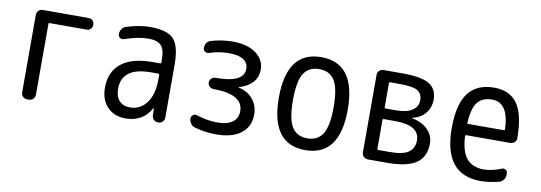

<svg xmlns="http://www.w3.org/2000/svg" viewBox="-47 -810 3095 1099"><g transform="rotate(10 1500.0 -260.0)"><path d="M132.8 0Q118.2 0 107.9 -9.8Q97.7 -19.5 97.7 -35.2V-485.4Q97.7 -500 107.9 -509.8Q118.2 -519.5 132.8 -519.5H399.4Q413.1 -519.5 422.4 -509.8Q431.6 -500 431.6 -485.8Q431.6 -471.7 422.4 -461.9Q413.1 -452.1 399.4 -452.1H182.6Q177.7 -452.1 177.7 -448.2V-35.2Q177.7 -20.5 168 -10.3Q158.2 0 142.6 0Z M804.7 -275.4Q634.8 -275.4 634.8 -150.4Q634.8 -105.5 657.2 -81.1Q679.7 -56.6 719.7 -56.6Q778.3 -56.6 815.4 -105Q852.5 -153.3 852.5 -240.2V-269.5Q852.5 -274.4 847.7 -275.4ZM705.1 9.8Q639.6 9.8 599.6 -31.7Q559.6 -73.2 559.6 -144.5Q559.6 -235.4 621.1 -285.2Q682.6 -335 804.7 -335H847.7Q852.5 -335 852.5 -339.8V-360.4Q852.5 -417 830.6 -439.9Q808.6 -462.9 754.9 -462.9Q699.2 -462.9 618.2 -435.5Q606.4 -431.6 595.7 -438.5Q585 -445.3 585 -458V-460Q585 -475.6 594.2 -489.3Q603.5 -502.9 619.1 -506.8Q693.4 -530.3 754.9 -530.3Q854.5 -530.3 892.1 -490.2Q929.7 -450.2 929.7 -339.8V-35.2Q929.7 -20.5 919.9 -10.3Q910.2 0 894.5 0H892.6Q877.9 0 868.2 -9.8Q858.4 -19.5 857.4 -35.2L856.4 -74.2Q856.4 -75.2 855.5 -75.2Q853.5 -75.2 852.5 -74.2Q805.7 9.8 705.1 9.8Z M1227.5 -58.6Q1285.2 -58.6 1315.4 -81.1Q1345.7 -103.5 1345.7 -144.5Q1345.7 -242.2 1175.8 -243.2H1172.9Q1160.2 -243.2 1149.9 -252.4Q1139.6 -261.7 1139.6 -275.9Q1139.6 -290 1149.9 -299.3Q1160.2 -308.6 1172.9 -308.6H1175.8Q1337.9 -308.6 1337.9 -389.6Q1337.9 -422.9 1310.1 -441.9Q1282.2 -460.9 1224.6 -460.9Q1168.9 -460.9 1111.3 -442.4Q1098.6 -438.5 1088.4 -445.3Q1078.1 -452.1 1078.1 -464.8Q1078.1 -502 1110.4 -511.7Q1169.9 -529.3 1232.4 -530.3Q1320.3 -530.3 1370.1 -493.7Q1419.9 -457 1419.9 -400.4Q1419.9 -311.5 1314.5 -279.3Q1313.5 -279.3 1313.5 -278.3Q1313.5 -276.4 1314.5 -276.4Q1366.2 -265.6 1397 -228.5Q1427.7 -191.4 1427.7 -139.6Q1427.7 -69.3 1376.5 -29.8Q1325.2 9.8 1232.4 9.8Q1168 9.8 1106.4 -7.8Q1091.8 -11.7 1082 -25.4Q1072.3 -39.1 1072.3 -54.7Q1072.3 -67.4 1082.5 -75.2Q1092.8 -83 1105.5 -79.1Q1168 -58.6 1227.5 -58.6Z M1839.4 -415.5Q1810.5 -460.9 1750 -460.9Q1689.5 -460.9 1660.6 -415.5Q1631.8 -370.1 1631.8 -260.3Q1631.8 -150.4 1660.6 -104.5Q1689.5 -58.6 1750 -58.6Q1810.5 -58.6 1839.4 -104.5Q1868.2 -150.4 1868.2 -260.3Q1868.2 -370.1 1839.4 -415.5ZM1950.2 -260.3Q1950.2 9.8 1750 9.8Q1549.8 9.8 1549.8 -260.3Q1549.8 -530.3 1750 -530.3Q1950.2 -530.3 1950.2 -260.3Z M2156.2 -238.3V-68.4Q2156.2 -63.5 2161.1 -63.5H2225.6Q2308.6 -63.5 2339.8 -87.9Q2371.1 -112.3 2371.1 -155.3Q2371.1 -243.2 2228.5 -243.2H2161.1Q2156.2 -243.2 2156.2 -238.3ZM2156.2 -452.1V-308.6Q2156.2 -304.7 2161.1 -304.7H2220.7Q2284.2 -304.7 2316.9 -326.2Q2349.6 -347.7 2349.6 -385.7Q2349.6 -421.9 2323.2 -439.5Q2296.9 -457 2213.9 -457H2161.1Q2156.2 -457 2156.2 -452.1ZM2114.3 0Q2099.6 0 2088.9 -9.8Q2078.1 -19.5 2078.1 -35.2V-485.4Q2078.1 -500 2088.4 -509.8Q2098.6 -519.5 2114.3 -519.5H2223.6Q2333 -519.5 2378.9 -491.7Q2424.8 -463.9 2424.8 -401.4Q2424.8 -359.4 2399.4 -325.2Q2374 -291 2321.3 -278.3L2320.3 -277.3L2321.3 -276.4Q2378.9 -265.6 2413.1 -231.9Q2447.3 -198.2 2447.3 -150.4Q2447.3 -73.2 2394 -36.6Q2340.8 0 2223.6 0H2156.2Z M2754.9 -460.9Q2699.2 -460.9 2670.9 -426.3Q2642.6 -391.6 2637.7 -305.7Q2637.7 -299.8 2642.6 -299.8H2850.6Q2855.5 -299.8 2856.4 -304.7Q2851.6 -460.9 2754.9 -460.9ZM2769.5 9.8Q2554.7 9.8 2554.7 -259.8Q2554.7 -400.4 2605 -465.3Q2655.3 -530.3 2754.9 -530.3Q2844.7 -530.3 2889.2 -468.8Q2933.6 -407.2 2934.6 -268.6Q2934.6 -253.9 2923.8 -244.1Q2913.1 -234.4 2898.4 -234.4H2642.6Q2637.7 -234.4 2637.7 -227.5Q2642.6 -137.7 2676.8 -98.1Q2710.9 -58.6 2775.4 -58.6Q2822.3 -58.6 2877.9 -81.1Q2888.7 -85.9 2899.4 -79.6Q2910.2 -73.2 2910.2 -59.6V-49.8Q2910.2 -34.2 2900.4 -21.5Q2890.6 -8.8 2876 -4.9Q2818.4 9.8 2769.5 9.8Z"/></g></svg>

Font: Rounded-L Mgen+ 2m regular
Style: Regular
Weight: 400
Designer: [Source Han Sans]
Ryoko NISHIZUKA  (kana & ideographs); Paul D. Hunt (Latin, Greek & Cyrillic); Wenlong ZHANG  (bopomofo
Version: Version 1.059.20150602